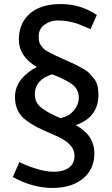

<svg xmlns="http://www.w3.org/2000/svg" viewBox="-20 -780 554 948"><path d="M171 -600Q171 -570 181 -557.5Q191 -545 195.5 -539.5Q200 -534 216 -525.5Q232 -517 238 -514Q246 -509 290 -489.5Q334 -470 347.5 -463.5Q361 -457 385.5 -443.5Q410 -430 420 -419.5Q430 -409 444 -392Q466 -365 466 -312Q466 -201 354 -162Q446 -113 446 -22Q446 55 390 101.5Q334 148 238 148Q142 148 43 94L76 20Q98 33 150.5 50.5Q203 68 247.5 68Q292 68 320 48Q348 28 348 -12Q348 -69 260 -108Q188 -139 163 -152Q138 -165 109 -186Q54 -227 54 -300Q54 -350 84.5 -388Q115 -426 162 -449Q73 -502 73 -583.5Q73 -665 127 -712.5Q181 -760 280 -760Q379 -760 458 -706L427 -636Q426 -636 398.5 -648Q371 -660 359 -664Q347 -668 321.5 -673.5Q296 -679 263 -679Q230 -679 200.5 -658.5Q171 -638 171 -600ZM152 -313Q152 -274 183 -249Q214 -224 277 -197Q318 -204 343.5 -233Q369 -262 369 -298.5Q369 -335 342 -359Q315 -383 238 -413Q152 -387 152 -313Z"/></svg>

Font: Magra
Style: Regular
Weight: 400
Designer: Viviana Monsalve
Foundry: Viviana Monsalve
Version: Version 1.001